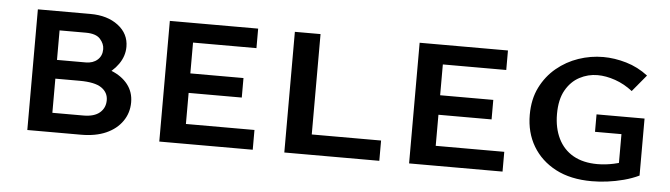

<svg xmlns="http://www.w3.org/2000/svg" viewBox="-38 -608 2599 745"><g transform="rotate(5 1261.5 -235.0)"><path d="M84 0V-470H289Q355 -470 397 -438Q439 -406 439 -355Q439 -319 417 -287.5Q395 -256 358 -235.5Q321 -215 275 -215L293 -274Q347 -274 388.5 -257.5Q430 -241 453 -211.5Q476 -182 476 -142Q476 -101 453.5 -68.5Q431 -36 390.5 -18Q350 0 293 0ZM175 -75H296Q338 -75 359.5 -93.5Q381 -112 381 -142Q381 -172 355 -190Q329 -208 269 -208H152V-281H287Q315 -281 332.5 -296.5Q350 -312 350 -338Q350 -359 333.5 -377.5Q317 -396 277 -396H175Z M598 0V-470H695V0ZM631 0V-77H962V0ZM631 -198V-274H902V-198ZM631 -394V-470H942V-394Z M1085 0V-470H1185V0ZM1118 0V-79H1455V0Z M1571 0V-470H1668V0ZM1604 0V-77H1935V0ZM1604 -198V-274H1875V-198ZM1604 -394V-470H1915V-394Z M2283 7Q2200 7 2142 -23.5Q2084 -54 2052.5 -107Q2021 -160 2021 -229Q2021 -290 2044 -336Q2067 -382 2105 -413.5Q2143 -445 2190 -461Q2237 -477 2286 -477Q2330 -477 2376 -463.5Q2422 -450 2461 -420L2407 -355Q2375 -380 2339 -392.5Q2303 -405 2270 -405Q2233 -405 2200 -387.5Q2167 -370 2146.5 -334Q2126 -298 2126 -241Q2126 -187 2146 -146Q2166 -105 2204.5 -83Q2243 -61 2299 -61Q2330 -61 2362.5 -68Q2395 -75 2421 -88L2382 -32V-185H2279V-253H2466V-31Q2439 -18 2407 -9.5Q2375 -1 2343.5 3Q2312 7 2283 7Z"/></g></svg>

Font: Ysabeau SC SemiBold
Style: Regular
Weight: 600
Designer: Christian Thalmann (Catharsis Fonts)
Version: Version 2.001;gftools[0.9.30]; featfreeze: smcp